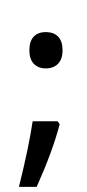

<svg xmlns="http://www.w3.org/2000/svg" viewBox="-20 -665 326 718"><path d="M150.9 -544.9Q181.6 -544.9 197.8 -527.6Q213.9 -510.3 213.9 -477.1Q213.9 -443.8 197 -426.5Q180.2 -409.2 150.9 -409.2Q123 -409.2 106.4 -426.5Q89.8 -443.8 89.8 -477.1Q89.8 -510.3 105.7 -527.6Q121.6 -544.9 150.9 -544.9ZM195.8 -211.4 203.1 -200.2Q176.8 -99.6 117.2 33.7H50.8Q87.4 -112.8 102.1 -211.4ZM231.4 -81.1ZM230 -216.3ZM157.2 -644.5Z"/></svg>

Font: Noto Sans Kannada UI
Style: Regular
Weight: 400
Designer: Monotype Design Team
Foundry: Monotype Imaging Inc.
Version: Version 1.04